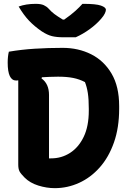

<svg xmlns="http://www.w3.org/2000/svg" viewBox="-20 -969 690 999"><path d="M374 -775H310Q275 -775 250.5 -781Q226 -787 197 -806Q159 -832 131 -861.5Q103 -891 77 -935Q115 -949 166 -949Q193 -949 208 -942Q223 -935 233 -924Q247 -908 263 -896Q279 -884 307 -867H314Q350 -892 372.5 -912.5Q395 -933 409 -949H415Q479 -949 505 -940Q531 -931 531 -918Q531 -911 525.5 -899Q520 -887 506 -871Q482 -843 447 -817.5Q412 -792 374 -775ZM600 -403Q600 -305 573 -228Q546 -151 499 -98Q452 -45 391.5 -17.5Q331 10 265 10Q223 10 179.5 -3.5Q136 -17 108 -45Q88 -65 81.5 -77.5Q75 -90 75 -113V-551Q68 -550 64 -550Q20 -550 20 -643Q20 -675 26 -700Q90 -711 160 -715.5Q230 -720 306 -720Q388 -720 454.5 -686.5Q521 -653 560.5 -586Q600 -519 600 -417ZM235 -145H246Q300 -145 344.5 -173.5Q389 -202 415.5 -257Q442 -312 442 -393V-403Q442 -453 437 -485Q432 -517 422 -542Q393 -557 360.5 -563.5Q328 -570 282 -570Q258 -570 237 -569Q216 -568 198 -567L196 -561Q235 -533 235 -475Z"/></svg>

Font: Recursive Sn Csl St XBd
Style: Regular
Weight: 800
Version: Version 1.085;hotconv 1.1.0;makeotfexe 2.6.0; ttfautohint (v